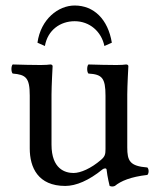

<svg xmlns="http://www.w3.org/2000/svg" viewBox="-20 -665 571 697"><path d="M359 -498 386 -510C372 -595 321 -645 251 -645C192 -645 128 -596 116 -510L143 -498C153 -556 199 -588 251 -588C305 -588 348 -551 359 -498ZM217 10C256 10 303 -10 352 -50C357 -54 366.3 -56 367 -49C369.5 -23.5 378 10 378 10C386 13 390.5 12.5 397 10C419 -8 454 -23 515 -30C521 -36 521 -51 515 -57C451 -62 442 -81 442 -130V-322C442 -352 446 -425 446 -425C446 -428 443 -431 438 -431C433 -430 418 -429 403 -429C371 -429 335 -430 301 -431C295 -425 295 -404 301 -398C350 -395 363 -383 363 -317V-124C363 -105 361 -97 347 -85C310 -53 272 -37 247 -37C217 -37 167 -51 167 -140V-322C167 -352 171 -425 171 -425C171 -428 168 -431 163 -431C158 -430 143 -429 128 -429C96 -429 60 -430 26 -431C20 -425 20 -404 26 -398C74 -394 88 -383 88 -318V-126C88 -57 118 10 217 10Z"/></svg>

Font: Libertinus Serif
Style: Regular
Weight: 400
Designer: Philipp H. Poll
Foundry: Khaled Hosny
Version: Version 6.2